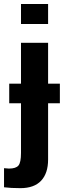

<svg xmlns="http://www.w3.org/2000/svg" viewBox="-36 -745 333 972"><path d="M67.4 207.5Q18.6 207.5 -15.6 203.1V106.4L9.3 108.4Q44.4 108.4 57.4 93Q70.3 77.6 70.3 29.3V-222.2H10.7V-321.3H70.3V-528.3H207.5V-321.3H267.1V-222.2H207.5V62.5Q207.5 132.3 172.1 169.9Q136.7 207.5 67.4 207.5ZM70.3 -623.5V-724.6H207.5V-623.5Z"/></svg>

Font: Arial
Style: Bold
Weight: 700
Designer: Steve Matteson
Foundry: Ascender Corporation
Version: Version 2.00.3